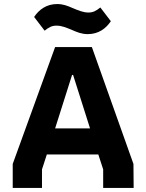

<svg xmlns="http://www.w3.org/2000/svg" viewBox="-20 -931 725 951"><path d="M415 -762C468 -762 505 -790 529 -826L477 -894C456 -877 441 -869 418 -869C392 -869 369 -879 340 -891C315 -902 293 -911 263 -911C210 -911 173 -883 149 -847L201 -779C222 -796 237 -804 260 -804C286 -804 309 -794 338 -782C363 -771 385 -762 415 -762ZM43 0H188V-92L212 -166H467L491 -92V0H642L641 -119L435 -698H253L43 -119ZM253 -295 337 -560H342L426 -295Z"/></svg>

Font: Braiins Sans
Style: Bold
Weight: 700
Designer: Mike Abbink, Paul van der Laan, Pieter van Rosmalen, Jiri Chlebus, Lubos Buracinsky
Foundry: Bold Monday, Sudetype
Version: Version 1.000;hotconv 1.0.109;makeotfexe 2.5.65596